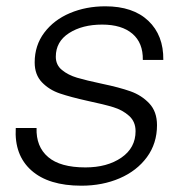

<svg xmlns="http://www.w3.org/2000/svg" viewBox="-20 -579 586 609"><path d="M30 -173H96Q94 -114 132.5 -81Q171 -48 251 -48Q320 -48 365 -79Q410 -110 410 -163Q410 -193 389.5 -211.5Q369 -230 339.5 -239Q310 -248 258 -259Q204 -271 170 -282.5Q136 -294 113 -318Q90 -342 90 -381Q90 -435 120.5 -475.5Q151 -516 202 -537.5Q253 -559 314 -559Q402 -559 450.5 -513Q499 -467 498 -389H433Q434 -443 400 -472Q366 -501 304 -501Q241 -501 199 -474Q157 -447 157 -399Q157 -373 176.5 -357Q196 -341 224.5 -332.5Q253 -324 305 -313Q358 -302 393.5 -289.5Q429 -277 453.5 -251Q478 -225 478 -182Q478 -124 446 -80.5Q414 -37 359.5 -13.5Q305 10 238 10Q134 10 79.5 -38.5Q25 -87 30 -173Z"/></svg>

Font: Open Sauce Sans Light Italic
Style: Regular
Weight: 300
Italic angle: -10°
Designer: Alfredo Marco Pradil
Foundry: Creative Sauce Fz LLC
Version: Version 1.477